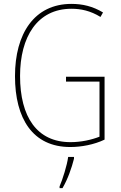

<svg xmlns="http://www.w3.org/2000/svg" viewBox="-20 -745 620 986"><path d="M319 -351V-326H491V-43C450 -27 397 -15 342 -15C170 -15 83 -144 83 -355C83 -555 171 -700 347 -700C395 -700 444 -690 496 -658L509 -681C456 -713 403 -725 347 -725C156 -725 57 -572 57 -354C57 -136 148 10 341 10C397 10 463 -2 517 -28V-351ZM360 70V61H330C325 102 301 178 286 212V221H301C328 175 348 118 360 70Z"/></svg>

Font: Noto Sans Ethiopic Condensed Thin
Style: Regular
Weight: 100
Width: 3
Designer: Monotype Design Team
Foundry: Monotype Imaging Inc.
Version: Version 2.102